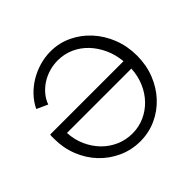

<svg xmlns="http://www.w3.org/2000/svg" viewBox="-175 -898 1088 1088"><g transform="rotate(-45 368.5 -354.5)"><path d="M365 6Q295 6 233.5 -22Q172 -50 126.5 -98Q81 -146 55 -211Q29 -276 29 -350Q29 -359 29 -369Q29 -379 31 -383H618Q613 -440 590.5 -489Q568 -538 533.5 -574Q499 -610 454 -630Q409 -650 358 -650Q322 -650 288 -640Q254 -630 225.5 -611.5Q197 -593 175.5 -567.5Q154 -542 143 -511L77 -541Q95 -579 125 -611Q155 -643 193 -666Q231 -689 275 -702Q319 -715 365 -715Q433 -715 493 -686.5Q553 -658 598 -608.5Q643 -559 669 -493Q695 -427 695 -351Q695 -276 669.5 -211Q644 -146 599 -97.5Q554 -49 494 -21.5Q434 6 365 6ZM365 -57Q416 -57 461 -77Q506 -97 540.5 -132.5Q575 -168 596 -216.5Q617 -265 620 -322H104Q107 -265 129 -216.5Q151 -168 186 -132.5Q221 -97 267 -77Q313 -57 365 -57Z"/></g></svg>

Font: PTCRaleway
Style: Regular
Weight: 400
Designer: Matt McInerney, Pablo Impallari, Rodrigo Fuenzalida
Foundry: Matt McInerney, Pablo Impallari, Rodrigo Fuenzalida
Version: Version 3.000g; ttfautohint (v1.5) -l 8 -r 28 -G 28 -x 14 -D